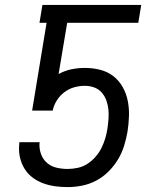

<svg xmlns="http://www.w3.org/2000/svg" viewBox="-20 -755 640 783"><path d="M256 8Q230 8 204.5 4.5Q179 1 156 -7.5Q133 -16 113.5 -30.5Q94 -45 81 -65.5Q68 -86 62 -110.5Q56 -135 58 -161L59 -175H142L141 -169Q140 -146 148 -125Q156 -104 172.5 -90Q189 -76 211 -71Q233 -66 256 -66Q276 -66 297 -70.5Q318 -75 336 -86.5Q354 -98 369 -115Q384 -132 393.5 -151Q403 -170 409 -190Q415 -210 418 -230Q421 -250 422.5 -270Q424 -290 422 -309Q420 -328 413.5 -346Q407 -364 394.5 -378Q382 -392 364 -398.5Q346 -405 326 -405Q304 -405 282.5 -399Q261 -393 242.5 -379Q224 -365 211.5 -345Q199 -325 195 -304H111L170 -662H141L153 -735H556L544 -662H254L219 -453Q244 -467 271.5 -472.5Q299 -478 326 -478Q358 -478 388 -470.5Q418 -463 441.5 -445Q465 -427 480 -400.5Q495 -374 501 -344Q507 -314 506 -282Q505 -250 500 -218Q495 -189 486 -160Q477 -131 461 -104.5Q445 -78 422.5 -55.5Q400 -33 372.5 -18.5Q345 -4 315 2Q285 8 256 8Z"/></svg>

Font: Iosevka SS04 Extended
Style: Italic
Weight: 400
Width: 7
Italic angle: -9°
Monospace: yes
Designer: Belleve Invis
Foundry: Belleve Invis
Version: Version 19.0.0; ttfautohint (v1.8.4)